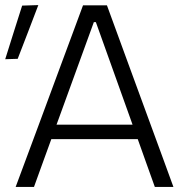

<svg xmlns="http://www.w3.org/2000/svg" viewBox="-30 -734 732 754"><path d="M31.5 0Q53 -57.5 76.5 -121Q100 -184.5 121.5 -242L212 -486.5Q236.5 -552 256.2 -605.5Q276 -659 296 -713H390Q410 -658 429.5 -605Q449 -552 473 -486L563 -240.5Q584.5 -181.5 607.5 -119.2Q630.5 -57 651 0H578Q561.5 -45.5 544.5 -93.5Q527.5 -141.5 511 -187.5H171.5Q154.5 -141 137.2 -93.2Q120 -45.5 103.5 0ZM199 -263.5Q196 -254.5 192 -244.5H490.5Q488 -252.5 485 -260L346.5 -647H338.5ZM-9.5 -501.5Q7 -554.5 23.8 -607.5Q40.5 -660.5 57 -712L120.5 -714Q100 -660.5 80 -608Q60 -555.5 39.5 -503Z"/></svg>

Font: Commissioner Light
Style: Regular
Weight: 300
Designer: Kostas Bartsokas
Foundry: Kostas Bartsokas
Version: Version 1.000; ttfautohint (v1.8.3)